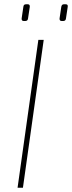

<svg xmlns="http://www.w3.org/2000/svg" viewBox="-20 -876 336 896"><path d="M101 -856H110Q120 -856 119 -844L111 -791Q110 -778 98 -778H91Q80 -778 81 -790L89 -844Q90 -856 101 -856ZM278 -856H287Q298 -856 296 -844L288 -791Q287 -778 275 -778H268Q257 -778 258 -790L266 -844Q268 -856 278 -856ZM87 0H62L159 -690H184Z"/></svg>

Font: Ezarion Thin
Style: Italic
Weight: 250
Italic angle: -8°
Designer: Natanael Gama
Version: Version 1.001;PS 001.001;hotconv 1.0.70;makeotf.lib2.5.58329